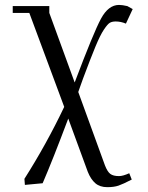

<svg xmlns="http://www.w3.org/2000/svg" viewBox="-20 -464 606 787"><path d="M32.2 -411.1V-439H182.1V-411.1L286.1 -126Q363.3 -330.6 393.8 -387.2Q424.3 -443.8 467.8 -443.8Q481.4 -443.8 502 -439L523.9 -426.8L496.1 -367.2Q475.1 -376 454.1 -376Q439.5 -376 430.2 -370.6Q420.9 -365.2 405.8 -342.5Q390.6 -319.8 371.1 -272.7Q351.6 -225.6 320.8 -143.1Q317.4 -133.8 310.8 -115.2Q304.2 -96.7 300.8 -86.9L410.2 213.9Q420.4 240.2 432.4 249Q444.3 257.8 467.8 257.8Q483.9 257.8 509.8 246.1L520 272Q484.4 290.5 465.6 296.9Q446.8 303.2 419.9 303.2Q389.6 303.2 370.8 287.1Q352.1 271 339.8 240.2L259.8 22Q195.8 192.4 154.8 287.1L82 293.9L80.1 269Q169.9 127.9 243.2 -25.9L100.1 -411.1Z"/></svg>

Font: Dehuti
Style: Book
Weight: 400
Version: Version 1.2